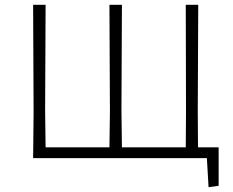

<svg xmlns="http://www.w3.org/2000/svg" viewBox="-20 -659 971 800"><path d="M842 0H118L120 -194L118 -639H170L168 -197L170 -45H436L438 -194L436 -639H488L486 -197L488 -45H754L755 -194L754 -639H806L804 -197L805 -45H891V115L849 121Z"/></svg>

Font: t
Style: Regular
Weight: 300
Designer: Juan Pablo del Peral
Foundry: Huerta Tipografica
Version: Version 2.004; ttfautohint (v1.8.1)